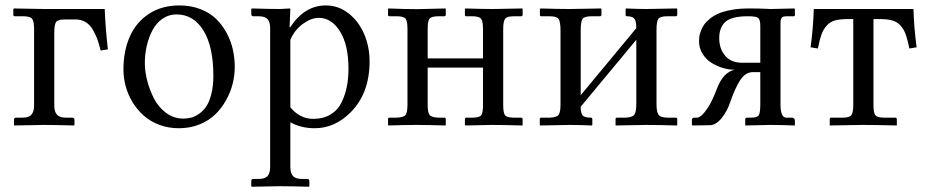

<svg xmlns="http://www.w3.org/2000/svg" viewBox="-20 -462 3437 710"><path d="M106 -71.8V-354Q106 -383.3 98.6 -392.6Q91.3 -401.9 65.4 -401.9H34.7Q29.3 -401.9 29.3 -407.2V-428.7L31.7 -430.7L143.6 -428.7H367.2Q370.1 -356.9 378.9 -279.3L352.1 -275.4Q346.2 -299.8 339.6 -317.9Q333 -335.9 322.5 -353.5Q312 -371.1 295.9 -380.6Q279.8 -390.1 259.3 -390.1H219.7Q194.8 -390.1 187.7 -381.1Q180.7 -372.1 180.7 -340.8V-71.8Q180.7 -49.3 190.4 -38.1Q200.2 -26.9 223.6 -26.9H247.1Q255.4 -26.9 255.4 -18.6V0L253.4 2Q180.7 0 141.6 0L33.7 2L31.7 0V-18.6Q31.7 -26.9 39.6 -26.9H63Q86.9 -26.9 96.4 -38.1Q106 -49.3 106 -71.8Z M436.5 -205.1Q436.5 -273.9 460.2 -327.1Q483.9 -380.4 531.2 -411.1Q578.6 -441.9 643.1 -441.9Q686 -441.9 721.2 -428.2Q756.3 -414.6 779.5 -391.8Q802.7 -369.1 818.6 -339.1Q834.5 -309.1 841.3 -277.8Q848.1 -246.6 848.1 -214.4Q848.1 -183.6 840.3 -152.3Q832.5 -121.1 815.9 -91.3Q799.3 -61.5 775.6 -38.6Q752 -15.6 717.3 -1.7Q682.6 12.2 641.6 12.2Q602.5 12.2 568.8 -0.5Q535.2 -13.2 511.2 -34.7Q487.3 -56.2 470.2 -84.2Q453.1 -112.3 444.8 -143.1Q436.5 -173.8 436.5 -205.1ZM632.8 -408.7Q604 -408.7 581.1 -392.8Q558.1 -377 544.2 -350.8Q530.3 -324.7 522.9 -293.2Q515.6 -261.7 515.6 -228Q515.6 -197.8 524.4 -163.6Q533.2 -129.4 549.6 -97.4Q565.9 -65.4 594.5 -44.4Q623 -23.4 658.2 -23.4Q673.3 -23.4 687.3 -27.1Q701.2 -30.8 716.6 -41.5Q731.9 -52.2 743.2 -69.1Q754.4 -85.9 761.7 -115.2Q769 -144.5 769 -182.1Q769 -290 732.2 -349.4Q695.3 -408.7 632.8 -408.7Z M1053.7 -314.5V-64.9Q1089.4 -22.5 1137.7 -22.5Q1175.8 -22.5 1202.6 -38.8Q1229.5 -55.2 1243.2 -83.5Q1256.8 -111.8 1262.7 -142.1Q1268.6 -172.4 1268.6 -208.5Q1268.6 -295.9 1237.3 -345.9Q1206.1 -396 1158.7 -396Q1130.9 -396 1100.1 -373.8Q1069.3 -351.6 1053.7 -314.5ZM1053.7 -428.7 1050.8 -361.8H1053.7Q1106 -441.9 1185.1 -441.9Q1231.9 -441.9 1269.5 -412.1Q1307.1 -382.3 1326.9 -335.4Q1346.7 -288.6 1346.7 -235.4Q1346.7 -116.7 1276.4 -46.4Q1217.8 12.2 1143.6 12.2Q1093.3 12.2 1053.7 -9.8V155.8Q1053.7 178.2 1063.5 189Q1073.2 199.7 1096.7 199.7H1115.7Q1124 199.7 1124 208V226.6L1122.1 228.5Q1053.7 226.6 1014.6 226.6L911.1 228.5L909.2 226.6V208Q909.2 199.7 917 199.7H936Q960 199.7 969.5 189Q979 178.2 979 155.8V-357.9Q979 -380.4 969.5 -391.1Q960 -401.9 936 -401.9H917Q909.2 -401.9 909.2 -410.2V-428.7L911.1 -430.7Q979 -428.7 1014.6 -428.7L1051.8 -430.7Z M1486.8 -355Q1486.8 -384.3 1479.5 -393.1Q1472.2 -401.9 1446.3 -401.9H1420.4Q1415 -401.9 1415 -406.7V-428.7L1416 -430.7Q1481 -428.2 1522.5 -428.2L1627 -430.7L1628.4 -428.7V-407.7Q1628.4 -401.9 1622.6 -401.9H1602.1Q1576.7 -401.9 1569.1 -393.6Q1561.5 -385.3 1561.5 -355V-246.1H1766.1V-354Q1766.1 -383.8 1758.8 -392.8Q1751.5 -401.9 1725.6 -401.9H1704.6Q1699.2 -401.9 1699.2 -406.7V-428.7L1700.7 -430.7Q1763.2 -428.7 1803.2 -428.7L1911.1 -430.7L1912.6 -428.7V-407.2Q1912.6 -401.9 1906.7 -401.9H1881.3Q1856 -401.9 1848.4 -393.1Q1840.8 -384.3 1840.8 -354V-73.7Q1840.8 -43.5 1848.1 -35.2Q1855.5 -26.9 1881.3 -26.9H1906.7Q1912.6 -26.9 1912.6 -21V0L1911.6 2Q1842.3 0 1798.3 0L1701.7 2L1699.2 0V-21.5Q1699.2 -26.9 1704.6 -26.9H1725.6Q1752.4 -26.9 1759.3 -35.4Q1766.1 -43.9 1766.1 -73.7V-211.9H1561.5V-75.2Q1561.5 -45.4 1568.8 -36.6Q1576.2 -27.8 1602.1 -26.9H1622.6Q1628.4 -26.9 1628.4 -21.5V0L1627.4 2Q1561.5 0 1519.5 0Q1479 0 1416 2L1415 0V-22Q1415 -26.9 1420.4 -26.9H1446.3Q1472.7 -27.8 1479.7 -36.9Q1486.8 -45.9 1486.8 -75.2Z M2087.9 -428.7Q2087.9 -428.7 2202.1 -430.7L2204.1 -428.7V-407.7Q2204.1 -401.9 2198.2 -401.9H2168Q2141.1 -401.9 2134.3 -392.1Q2127.4 -382.3 2127.4 -349.6V-109.9L2333 -357.9Q2333 -369.1 2332.3 -375.2Q2331.5 -381.3 2328.4 -388.4Q2325.2 -395.5 2317.9 -398.7Q2310.5 -401.9 2298.8 -401.9Q2293.5 -401.9 2293.5 -406.7V-428.7L2294.9 -430.7Q2339.8 -428.7 2368.2 -428.7L2482.9 -430.7L2484.4 -428.7V-407.7Q2484.4 -401.9 2478.5 -401.9H2448.2Q2421.4 -401.9 2414.6 -392.3Q2407.7 -382.8 2407.7 -350.1V-77.1Q2407.7 -47.9 2415.3 -37.6Q2422.9 -27.3 2448.2 -26.9H2478.5Q2484.4 -26.9 2484.4 -21.5V0L2482.9 2Q2412.6 0 2368.2 0L2256.3 2V0V-22Q2256.3 -26.9 2261.7 -26.9H2292.5Q2318.8 -27.8 2325.9 -38.3Q2333 -48.8 2333 -77.1V-314.9L2127.4 -67.4V-65.4Q2127.4 -44.4 2134.3 -35.6Q2141.1 -26.9 2164.6 -26.9Q2170.4 -26.9 2170.4 -21.5V0L2168.9 2Q2119.6 0 2087.9 0L1977.5 2L1976.1 0V-22Q1976.1 -26.9 1981.4 -26.9H2012.2Q2038.6 -27.8 2045.7 -37.4Q2052.7 -46.9 2052.7 -75.2V-348.6Q2052.7 -381.8 2045.7 -391.8Q2038.6 -401.9 2012.2 -401.9H1981.9Q1976.6 -401.9 1976.6 -406.7V-428.7L1979 -430.7Q2045.4 -428.7 2087.9 -428.7Z M2791.5 -230V-366.2Q2791.5 -389.6 2783.4 -395.8Q2775.4 -401.9 2745.6 -401.9Q2685.1 -401.9 2662.4 -381.1Q2639.6 -360.4 2639.6 -321.3Q2639.6 -281.7 2661.6 -255.9Q2683.6 -230 2724.1 -230ZM2631.8 -135.7Q2654.3 -194.3 2696.3 -204.1Q2674.8 -204.1 2652.3 -210.9Q2629.9 -217.8 2610.1 -230.2Q2590.3 -242.7 2577.6 -263.7Q2564.9 -284.7 2564.9 -310.1Q2564.9 -317.9 2565.9 -325.9Q2566.9 -334 2571.3 -346.4Q2575.7 -358.9 2583 -369.6Q2590.3 -380.4 2604.2 -392.1Q2618.2 -403.8 2636.7 -411.9Q2655.3 -419.9 2684.1 -425.3Q2712.9 -430.7 2748 -430.7Q2792 -430.7 2805.9 -429.7Q2819.8 -428.7 2830.1 -428.7L2917.5 -430.7L2919.4 -428.7V-405.3Q2919.4 -401.9 2916 -401.9H2891.1Q2881.8 -401.9 2876.7 -400.4Q2871.6 -398.9 2869.4 -394.5Q2867.2 -390.1 2866.7 -386Q2866.2 -381.8 2866.2 -372.1V-76.2Q2866.2 -26.9 2887.7 -26.9H2909.2Q2914.1 -26.9 2916.7 -23.4Q2919.4 -20 2919.4 -18.1V2Q2863.8 0 2828.6 0L2735.8 2V-20Q2735.8 -26.9 2741.7 -26.9H2756.3Q2780.3 -26.9 2785.9 -35.9Q2791.5 -44.9 2791.5 -76.2V-195.3H2764.2Q2736.8 -195.3 2717.5 -166Q2698.2 -136.7 2680.2 -84Q2668.9 -50.3 2648.2 -24.9Q2627.4 0.5 2605 1L2541 2L2538.6 0V-18.6Q2538.6 -26.9 2548.8 -26.9H2556.2Q2569.8 -26.9 2585.9 -47.6Q2602.1 -68.4 2612.3 -89.8Q2622.6 -111.3 2631.8 -135.7Z M3229.5 -391.6H3210V-73.7Q3210 -43.9 3217.5 -35.4Q3225.1 -26.9 3250.5 -26.9H3290.5Q3296.4 -26.9 3296.4 -21V2Q3218.3 0 3168.5 0L3048.3 2V-21.5Q3048.3 -26.9 3053.7 -26.9H3094.7Q3120.6 -26.9 3127.9 -35.6Q3135.3 -44.4 3135.3 -73.7V-391.6H3117.7Q3086.9 -391.6 3068.1 -386.5Q3049.3 -381.3 3036.9 -367.2Q3024.4 -353 3017.8 -334.7Q3011.2 -316.4 3004.4 -282.7L2977.5 -287.1Q2987.3 -358.9 2989.3 -428.7H3357.9Q3359.9 -358.9 3369.6 -287.1L3342.8 -282.7Q3335.9 -316.4 3329.3 -334.7Q3322.8 -353 3310.3 -367.2Q3297.9 -381.3 3279.1 -386.5Q3260.3 -391.6 3229.5 -391.6Z"/></svg>

Font: Libertinage
Style: l
Weight: 400
Designer: OSP
Foundry: OSP
Version: Version 1.0; 2008; OFL relea